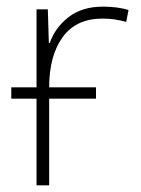

<svg xmlns="http://www.w3.org/2000/svg" viewBox="-20 -558 423 578"><path d="M269 -295V-261H128V0H90V-261H14V-295H90V-530H124L127 -429H130Q146 -475 186.5 -506.5Q227 -538 290 -538Q312 -538 331 -535.5Q350 -533 367 -528L360 -492Q342 -497 325.5 -499.5Q309 -502 288 -502Q209 -502 168.5 -446Q128 -390 128 -295Z"/></svg>

Font: Noto Sans ExtraLight
Style: Regular
Weight: 200
Designer: Monotype Design Team
Foundry: Monotype Imaging Inc.
Version: Version 2.007